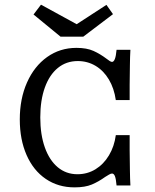

<svg xmlns="http://www.w3.org/2000/svg" viewBox="-20 -786 660 817"><path d="M64.2 -277.8Q64.2 -365.8 95 -435.1Q125.8 -504.3 180.5 -543.3Q235.3 -582.3 305.3 -582.3Q349.3 -582.3 377.9 -569.3Q406.4 -556.4 433.1 -536.2Q440.4 -530.6 446.5 -526.6Q452.5 -522.6 456.6 -522.6Q463.9 -522.6 468.8 -535.1Q473.6 -547.5 476 -574.2H534.9Q533.2 -545.7 532.8 -509.6Q532.4 -473.6 531.7 -425.5V-360.1H472.8Q465.6 -410.3 443.3 -447.7Q421 -485.2 386.8 -505.7Q352.5 -526.2 311 -526.2Q262.1 -526.2 226.3 -497Q190.4 -467.8 170.9 -413.7Q151.4 -359.6 151.4 -286.3Q151.4 -213 170.9 -158.4Q190.4 -103.8 225.9 -74.2Q261.4 -44.6 309.5 -44.6Q351.8 -44.6 386.4 -65.8Q421.1 -87.1 443.7 -125Q466.4 -162.9 472.8 -210.9H531.7V-147Q532.4 -99.6 532.8 -62.8Q533.2 -26 534.9 3.2H476Q473.6 -24.3 469.2 -35.9Q464.7 -47.6 456.6 -47.6Q451.7 -47.6 444 -43.1Q436.4 -38.7 427.5 -33.1Q399.4 -12.9 370.7 -0.8Q341.9 11.3 297.2 11.3Q227.8 11.3 174.9 -24.6Q122 -60.5 93.1 -126.3Q64.2 -192.1 64.2 -277.8ZM460.8 -725.8 334.4 -630H237.6L122.7 -724.3L154.4 -766.1L335.7 -666.9L280.5 -666.3L432.9 -765.3Z"/></svg>

Font: Playfair Micro SmCond SmLight
Style: Regular
Weight: 360
Width: 4
Designer: Claus Eggers Sørensen
Foundry: Claus Eggers Sørensen
Version: Version 2.100;Glyphs 3.2 (3219)